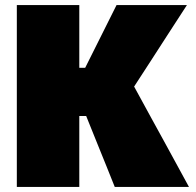

<svg xmlns="http://www.w3.org/2000/svg" viewBox="-20 -733 769 753"><path d="M46 0V-713H291V-467H314L437 -713H713Q676.5 -657 641 -602Q605.5 -547 569 -490.5L506 -393.5L574 -269Q597.5 -226.5 624.5 -177Q651.5 -127.5 677 -80.8Q702.5 -34 721 0H430Q413 -43 397.5 -81.2Q382 -119.5 367 -156.5L318 -278H291V0Z"/></svg>

Font: Commissioner Black
Style: Regular
Weight: 900
Designer: Kostas Bartsokas
Foundry: Kostas Bartsokas
Version: Version 1.000; ttfautohint (v1.8.3)